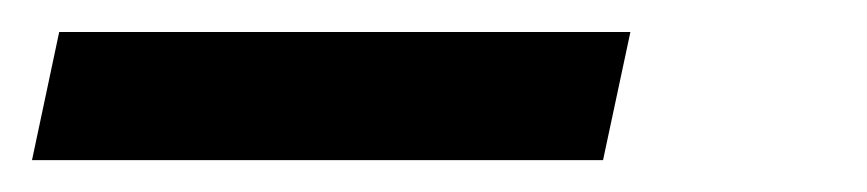

<svg xmlns="http://www.w3.org/2000/svg" viewBox="-39 -20 542 120"><path d="M-19 80.1 -2 0H355L337.9 80.1Z"/></svg>

Font: Rawline Medium
Style: Italic
Weight: 500
Italic angle: -12°
Designer: Matt McInerney, Pablo Impallari, Rodrigo Fuenzalida
Foundry: Matt McInerney, Pablo Impallari, Rodrigo Fuenzalida
Version: Version 4.020;PS 004.020;hotconv 1.0.88;makeotf.lib2.5.64775